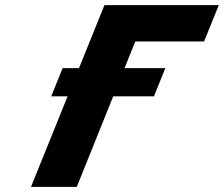

<svg xmlns="http://www.w3.org/2000/svg" viewBox="-20 -723 864 741"><path d="M416.9 -351.2H574.1L618.1 -460H460.7L502.1 -562.9H767.6L824.3 -703.1H383L284.8 -460H221.6L177.7 -351.2H240.8L99.7 -1.9H276.4Z"/></svg>

Font: Hussar
Style: BdWideOblFour
Weight: 700
Foundry: Cannot Into Space Fonts
Version: Version 2.00